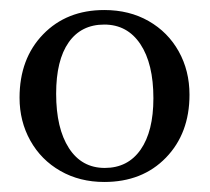

<svg xmlns="http://www.w3.org/2000/svg" viewBox="-20 -735 418 383"><path d="M19 -540Q19 -618 66 -666.5Q113 -715 188 -715Q238 -715 276.5 -693Q315 -671 336.5 -632.5Q358 -594 358 -546Q358 -469 311 -420.5Q264 -372 188 -372Q139 -372 100.5 -394Q62 -416 40.5 -454.5Q19 -493 19 -540ZM286 -539Q286 -608 260 -647Q234 -686 188 -686Q142 -686 117 -650.5Q92 -615 92 -548Q92 -479 117.5 -439.5Q143 -400 189 -400Q235 -400 260.5 -436.5Q286 -473 286 -539Z"/></svg>

Font: Ibarra Real Nova
Style: Regular
Weight: 400
Designer: Jose Maria Ribagorda & Octavio Pardo
Foundry: Jose Maria Ribagorda
Version: Version 1.014